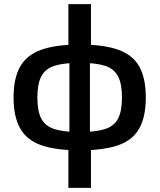

<svg xmlns="http://www.w3.org/2000/svg" viewBox="-20 -720 777 935"><path d="M369 -503Q486 -503 556.5 -477.5Q627 -452 658.5 -395.5Q690 -339 690 -245Q690 -152 658.5 -95Q627 -38 556.5 -13Q486 12 369 12Q251 12 180.5 -13Q110 -38 78 -95Q46 -152 46 -245Q46 -339 78 -395.5Q110 -452 180.5 -477.5Q251 -503 369 -503ZM368 -414Q290 -414 245 -399.5Q200 -385 181 -348Q162 -311 162 -245Q162 -179 181 -142.5Q200 -106 245 -91.5Q290 -77 368 -77Q447 -77 491.5 -91.5Q536 -106 555 -142.5Q574 -179 574 -245Q574 -311 555 -348Q536 -385 491.5 -399.5Q447 -414 368 -414ZM423 -700V-484L418 -460V-46L423 -15V195H313V-15L318 -45V-459L313 -484V-700Z"/></svg>

Font: Exo 2 SemiBold
Style: Regular
Weight: 600
Designer: Natanael Gama
Foundry: Natanael Gama
Version: Version 2.010